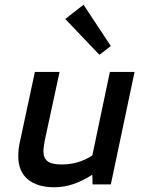

<svg xmlns="http://www.w3.org/2000/svg" viewBox="-20 -777 620 809"><path d="M209 12Q137 12 97 -21.5Q57 -55 57 -119Q57 -134 58.5 -148Q60 -162 63 -175L127 -474H231L168 -182Q166 -169 164.5 -158.5Q163 -148 163 -140Q163 -111 180.5 -97.5Q198 -84 239 -84Q276 -84 308 -93.5Q340 -103 369 -122L443 -474H547L447 0H370L369 -41Q329 -15 289.5 -1.5Q250 12 209 12ZM399 -546 255 -697 332 -757 447 -583Z"/></svg>

Font: Sometype Mono SemiBold
Style: Italic
Weight: 600
Italic angle: -12°
Designer: Ryoichi Tsunekawa
Foundry: Dharma Type
Version: Version 1.001